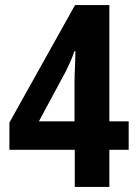

<svg xmlns="http://www.w3.org/2000/svg" viewBox="-20 -735 540 755"><path d="M486 -146H410V0H274V-146H17V-253L275 -715H410V-258H486ZM273 -410Q273 -422 273.5 -440Q274 -458 275 -476.5Q276 -495 276 -511Q276 -527 277 -533H272Q265 -511 256.5 -492Q248 -473 239 -455L133 -258H273Z"/></svg>

Font: Noto Sans Condensed
Style: Regular
Weight: 400
Width: 3
Version: Version 2.013